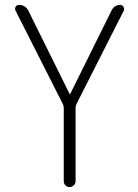

<svg xmlns="http://www.w3.org/2000/svg" viewBox="-20 -540 559 780"><path d="M235 -118 43 -497Q39 -505 43.5 -512.5Q48 -520 57 -520Q83 -520 95 -497L263 -158L264 -157L265 -158L433 -497Q444 -520 469 -520Q477 -520 481.5 -512.5Q486 -505 483 -497L291 -118Q287 -111 287 -101V196Q287 206 279.5 213Q272 220 262.5 220Q253 220 246 213Q239 206 239 196V-101Q239 -111 235 -118Z"/></svg>

Font: Rounded Mplus 1c Light
Style: Regular
Weight: 300
Version: Version 1.059.20150529